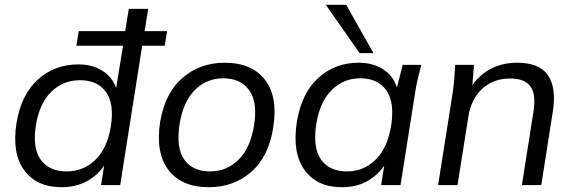

<svg xmlns="http://www.w3.org/2000/svg" viewBox="-20 -773 2396 802"><path d="M237 9Q133 9 81 -62Q29 -133 49 -260Q69 -379 139 -441.5Q209 -504 307 -504Q365 -504 407 -478Q449 -452 465 -405L494 -582H299L309 -643H503L518 -736H599L584 -643H678L668 -582H574L482 0H402L415 -81Q386 -39 341 -15Q296 9 237 9ZM259 -57Q328 -57 378 -105Q428 -153 443 -245Q458 -340 422.5 -389Q387 -438 314 -438Q244 -438 194.5 -390Q145 -342 130 -250Q115 -155 150 -106Q185 -57 259 -57Z M852 9Q739 9 684 -62.5Q629 -134 649 -264Q669 -384 742 -447.5Q815 -511 919 -511Q1032 -511 1087 -439.5Q1142 -368 1121 -239Q1102 -118 1029 -54.5Q956 9 852 9ZM858 -57Q927 -57 976.5 -106Q1026 -155 1041 -249Q1057 -346 1021 -396Q985 -446 913 -446Q843 -446 794 -397Q745 -348 730 -254Q715 -156 749.5 -106.5Q784 -57 858 -57Z M1408 9Q1304 9 1252 -63Q1200 -135 1220 -264Q1240 -385 1310 -448Q1380 -511 1478 -511Q1538 -511 1580.5 -483.5Q1623 -456 1638 -407L1662 -502H1740Q1732 -473 1725 -443.5Q1718 -414 1714 -386L1653 0H1572L1585 -81Q1556 -39 1511.5 -15Q1467 9 1408 9ZM1430 -57Q1499 -57 1549 -106Q1599 -155 1614 -249Q1629 -346 1593.5 -396Q1558 -446 1485 -446Q1415 -446 1365.5 -397Q1316 -348 1301 -254Q1286 -156 1321 -106.5Q1356 -57 1430 -57ZM1482 -551 1341 -753H1426L1540 -551Z M1810 0 1871 -386Q1875 -414 1877.5 -443.5Q1880 -473 1881 -502H1960L1953 -417Q1985 -463 2033 -487Q2081 -511 2140 -511Q2233 -511 2269 -458.5Q2305 -406 2289 -306L2241 0H2160L2208 -305Q2220 -380 2195.5 -412.5Q2171 -445 2111 -445Q2040 -445 1994 -402Q1948 -359 1937 -289L1891 0Z"/></svg>

Font: Mulish
Style: Italic
Weight: 400
Italic angle: -9°
Designer: Vernon Adams
Foundry: Vernon Adams
Version: Version 3.603; ttfautohint (v1.8.3)